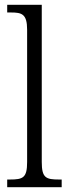

<svg xmlns="http://www.w3.org/2000/svg" viewBox="-20 -780 287 800"><path d="M10 0H237V-32H226C171 -32 154 -39 154 -105V-760H10V-728H25C71 -728 93 -722 93 -656V-105C93 -39 76 -32 21 -32H10Z"/></svg>

Font: Noto Serif Devanagari Condensed Light
Style: Regular
Weight: 300
Width: 3
Designer: Universal Thirst, Indian Type Foundry and the Monotype Design Team
Foundry: Monotype Imaging Inc.
Version: Version 2.004